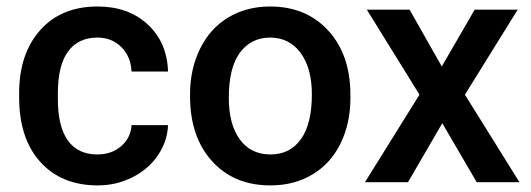

<svg xmlns="http://www.w3.org/2000/svg" viewBox="-20 -558 1625 588"><path d="M277.8 -85Q322.3 -85 351.6 -110.8Q380.9 -136.7 382.8 -174.8H494.6Q492.7 -125.5 463.9 -82.8Q435.1 -40 385.7 -15.1Q336.4 9.8 279.3 9.8Q168.5 9.8 103.5 -62Q38.6 -133.8 38.6 -260.3V-272.5Q38.6 -393.1 103 -465.6Q167.5 -538.1 278.8 -538.1Q373 -538.1 432.4 -483.2Q491.7 -428.2 494.6 -338.9H382.8Q380.9 -384.3 351.8 -413.6Q322.8 -442.9 277.8 -442.9Q220.2 -442.9 189 -401.1Q157.7 -359.4 157.2 -274.4V-255.4Q157.2 -169.4 188.2 -127.2Q219.2 -85 277.8 -85Z M562 -269Q562 -346.7 592.8 -408.9Q623.5 -471.2 679.2 -504.6Q734.9 -538.1 807.1 -538.1Q914.1 -538.1 980.7 -469.2Q1047.4 -400.4 1052.7 -286.6L1053.2 -258.8Q1053.2 -180.7 1023.2 -119.1Q993.2 -57.6 937.3 -23.9Q881.3 9.8 808.1 9.8Q696.3 9.8 629.2 -64.7Q562 -139.2 562 -263.2ZM680.7 -258.8Q680.7 -177.2 714.4 -131.1Q748 -85 808.1 -85Q868.2 -85 901.6 -131.8Q935.1 -178.7 935.1 -269Q935.1 -349.1 900.6 -396Q866.2 -442.9 807.1 -442.9Q749 -442.9 714.8 -396.7Q680.7 -350.6 680.7 -258.8Z M1333 -354.5 1433.6 -528.3H1565.4L1403.8 -268.1L1570.8 0H1439.9L1334.5 -180.7L1229.5 0H1097.7L1264.6 -268.1L1103.5 -528.3H1234.4Z"/></svg>

Font: Shabnam Medium FD
Style: Medium-FD
Weight: 500
Foundry: DejaVu fonts team - Redesigned by Saber Rastikerdar - Based on Vazir font
Version: Version 5.0.0